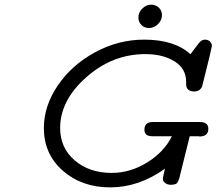

<svg xmlns="http://www.w3.org/2000/svg" viewBox="-20 -792 940 823"><path d="M168 -243.2Q168 -337.4 227.5 -425.3Q287.1 -513.2 387 -567.6Q486.8 -622.1 598.1 -622.1Q727.1 -622.1 795.9 -560.1H796.9Q800.8 -565.9 807.4 -574.5Q814 -583 816.9 -586.9Q819.8 -590.8 824.5 -596.9Q829.1 -603 831.1 -605.5Q833 -607.9 836.4 -611.6Q839.8 -615.2 842 -616.7Q844.2 -618.2 847.2 -619.6Q850.1 -621.1 853 -621.6Q856 -622.1 858.9 -622.1Q872.1 -622.1 880.1 -614Q888.2 -606 888.2 -594.2Q888.2 -588.4 848.1 -428.2Q841.3 -400.4 813 -399.9Q777.8 -399.9 777.8 -432.1V-441.9Q777.8 -498 728 -529.1Q678.2 -560.1 603 -560.1Q461.9 -560.1 349.9 -460.9Q237.8 -361.8 237.8 -243.2Q237.8 -158.2 300.3 -104.5Q362.8 -50.8 459 -50.8Q538.1 -50.8 610.6 -95.5Q683.1 -140.1 716.8 -208H632.8Q598.6 -208 599.1 -235.8Q599.1 -269 634.8 -269H835.9Q873 -269 873 -240.2Q873 -207 835 -207Q834 -207 832 -208H793V-207Q789.1 -189.9 751 -38.1Q751 -37.1 749.5 -31.5Q748 -25.9 747.6 -24.4Q747.1 -22.9 745.1 -18.6Q743.2 -14.2 742.2 -12Q741.2 -9.8 738 -6.8Q734.9 -3.9 731.9 -2.9Q729 -2 724.6 -1Q720.2 0 714.8 0H712.9Q698.7 0 689.9 -6.1Q681.2 -12.2 679.7 -17.6Q678.2 -22.9 678.2 -26.9Q678.2 -31.7 687 -68.8Q575.2 11.2 452.1 11.2Q331.1 11.2 249.5 -60.1Q168 -131.3 168 -243.2ZM573.2 -716.8Q573.2 -738.8 590.1 -755.4Q606.9 -772 627.9 -772Q647 -772 660.6 -759.5Q674.3 -747.1 674.3 -727.1Q674.3 -706.1 657.7 -689Q641.1 -671.9 618.2 -671.9Q599.1 -671.9 586.2 -684.8Q573.2 -697.8 573.2 -716.8Z"/></svg>

Font: CMU Typewriter Text Variable Width
Style: Italic
Weight: 500
Italic angle: -14.04°
Version: Version 0.7.0